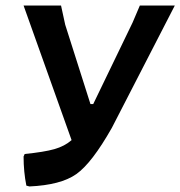

<svg xmlns="http://www.w3.org/2000/svg" viewBox="-20 -663 650 692"><path d="M65 -99 69 -108Q139 -115 176 -125.5Q213 -136 238 -158L65 -643H200L215 -574L306 -288H316L458 -582L484 -643H610L383 -202Q311 -75 255 -35.5Q199 4 86 9L75 6Q65 -44 65 -99Z"/></svg>

Font: Alegreya Sans SC
Style: Bold Italic
Weight: 700
Italic angle: -7°
Designer: Juan Pablo del Peral
Foundry: Huerta Tipografica
Version: Version 2.007